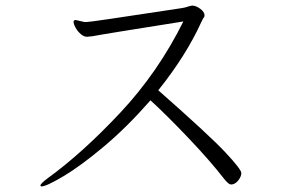

<svg xmlns="http://www.w3.org/2000/svg" viewBox="-20 -673 1040 689"><path d="M548 -349Q732 -187 789 -126Q846 -65 846 -52Q846 -39 834.5 -25Q823 -11 810 -11Q806 -11 805 -12Q798 -14 782 -34Q733 -97 656.5 -177.5Q580 -258 520 -313Q435 -216 352 -146.5Q269 -77 207.5 -40.5Q146 -4 129 -4Q127 -4 126 -5.5Q125 -7 125 -7Q125 -14 152 -34Q276 -124 411.5 -268.5Q547 -413 638 -596Q347 -550 312 -543Q297 -541 292 -541Q281 -541 269.5 -551Q258 -561 251 -574Q244 -587 244 -595Q244 -600 250 -601H251Q254 -601 265.5 -598Q277 -595 283 -594H291Q299 -594 370.5 -604.5Q442 -615 633 -644Q645 -646 652 -648.5Q659 -651 665 -652L669 -653Q683 -653 698.5 -641.5Q714 -630 714 -618Q714 -612 709 -607L702 -593Q648 -474 548 -349Z"/></svg>

Font: JyunsaiKaai Light
Style: Regular
Weight: 300
Designer: Fontworks Inc.
Version: Version 0.030;April 7, 2024;FontCreator 14.0.0.2901 64-bit